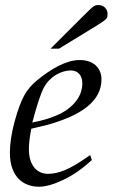

<svg xmlns="http://www.w3.org/2000/svg" viewBox="-20 -708 435 740"><path d="M327.6 -110.4 334 -91.3Q305.2 -64.9 277.6 -45.9Q250 -26.9 222.7 -14.2Q168 11.7 129.9 11.7Q108.4 11.7 88.4 4.6Q68.4 -2.4 52.7 -17.8Q37.1 -33.2 27.6 -58.3Q18.1 -83.5 18.1 -119.1Q18.1 -172.4 36.6 -240.7Q45.9 -274.4 55.2 -299.3Q64.5 -324.2 73.7 -340.8Q91.8 -373.5 124.5 -399.9Q143.6 -415.5 164.1 -429.4Q184.6 -443.4 205.3 -453.9Q226.1 -464.4 246.8 -470.5Q267.6 -476.6 287.1 -476.6Q305.7 -476.6 321 -471.7Q336.4 -466.8 347.4 -457.3Q358.4 -447.8 364.7 -433.8Q371.1 -419.9 371.1 -402.3Q371.1 -371.1 357.2 -345Q343.3 -318.8 316.9 -297.4Q290.5 -275.9 252 -258.5Q213.4 -241.2 164.1 -227.1L100.6 -211.9Q95.7 -187 93.5 -167.5Q91.3 -147.9 91.3 -133.8Q91.3 -109.9 96.9 -91.8Q102.5 -73.7 112.5 -61.8Q122.6 -49.8 136 -43.9Q149.4 -38.1 165.5 -38.1Q195.3 -38.1 229 -51.8Q264.6 -65.9 327.6 -110.4ZM104.5 -235.8Q167 -247.6 211.9 -269.5Q234.9 -281.2 251.2 -295.4Q267.6 -309.6 277.8 -325Q288.1 -340.3 292.7 -355.7Q297.4 -371.1 297.4 -385.3Q297.4 -410.2 285.2 -423.3Q272.9 -436.5 252.4 -436.5Q238.8 -436.5 224.1 -432.1Q209.5 -427.7 195.6 -419.4Q181.6 -411.1 169.4 -398.4Q157.2 -385.7 148.4 -369.1Q130.9 -335.4 104.5 -235.8ZM207.5 -520.5H174.8L306.6 -651.9Q320.3 -665.5 328.4 -673.1Q336.4 -680.7 341.8 -684.1Q347.2 -687.5 351.1 -688Q355 -688.5 359.9 -688.5Q374.5 -688.5 384.5 -678.7Q394.5 -668.9 394.5 -654.8Q394.5 -648.9 394 -644.8Q393.6 -640.6 389.4 -635.7Q385.3 -630.9 376.7 -624.8Q368.2 -618.7 352.1 -608.9Z"/></svg>

Font: XB Kayhan
Style: Italic
Weight: 400
Italic angle: -12°
Designer: Behnam
Foundry: Irmug
Version: Version 7.300 2009